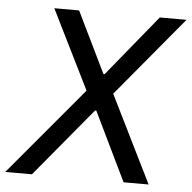

<svg xmlns="http://www.w3.org/2000/svg" viewBox="-87 -736 787 787"><g transform="rotate(5 306.0 -343.0)"><path d="M-37 0 266 -361 105 -686H207L329 -435H334L539 -686H649L376 -358L553 0H450L313 -283H308L73 0Z"/></g></svg>

Font: Archivo SemiCondensed
Style: Italic
Weight: 400
Width: 4
Italic angle: -10°
Designer: Hector Gatti
Foundry: Omnibus-Type
Version: Version 2.001